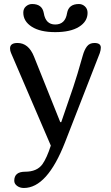

<svg xmlns="http://www.w3.org/2000/svg" viewBox="-20 -716 552 956"><path d="M314 -651Q322 -696 373 -696Q390 -696 403 -684Q416 -672 416 -652Q416 -609 373.5 -582.5Q331 -556 255 -556Q180 -556 138 -583Q96 -610 96 -653Q96 -673 109.5 -684.5Q123 -696 140 -696Q190 -696 198 -651Q207 -594 255 -594Q305 -594 314 -651ZM304 -8Q215 220 99 220Q79 220 65 209.5Q51 199 51 184Q51 139 105 139Q164 139 191 102Q213 71 233 9L35 -452Q30 -463 30 -475Q30 -502 67 -502Q122 -502 149 -435L280 -108H285L345 -283Q363 -336 392 -439Q400 -468 413 -485Q426 -502 450 -502Q482 -502 482 -479Q482 -467 477 -452Z"/></svg>

Font: Marmelad
Style: Regular
Weight: 400
Designer: Manvel Shmavonyan
Foundry: Cyreal
Version: Version 1.001;PS 001.001;hotconv 1.0.88;makeotf.lib2.5.64775